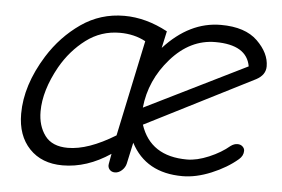

<svg xmlns="http://www.w3.org/2000/svg" viewBox="-42 -552 914 622"><g transform="rotate(5 415.0 -241.0)"><path d="M33 -150Q33 -243 94 -341Q136 -408 198.5 -451.5Q261 -495 339 -495Q409 -495 480 -457L468 -402Q551 -493 653 -493Q732 -493 772 -454Q812 -415 812 -372Q812 -344 782 -328L429 -149Q462 -49 581 -49Q613 -49 652 -65.5Q691 -82 718 -105Q729 -113 740 -113Q750 -113 756.5 -107Q763 -101 763 -93Q763 -77 749 -65Q714 -35 664.5 -14.5Q615 6 571 6Q452 6 403 -88L388 -19Q385 -6 374.5 3.5Q364 13 352 13Q341 13 334.5 5.5Q328 -2 330 -13L336 -46Q260 5 181 5Q113 5 73 -37Q33 -79 33 -150ZM95 -163Q95 -116 118.5 -84.5Q142 -53 193 -53Q259 -53 347 -107L413 -419Q376 -439 329 -439Q268 -439 219.5 -402.5Q171 -366 139 -310Q95 -231 95 -163ZM424 -204 754 -367Q742 -436 640 -436Q558 -436 495.5 -365Q433 -294 424 -204Z"/></g></svg>

Font: Comic Neue
Style: Italic
Weight: 400
Italic angle: -12°
Designer: Craig Rozynski
Foundry: Craig Rozynski
Version: Version 2.003